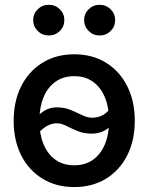

<svg xmlns="http://www.w3.org/2000/svg" viewBox="-20 -756 609 788"><path d="M284.7 11.7Q210.4 11.7 154.3 -22.7Q98.1 -57.1 67.1 -118.4Q36.1 -179.7 36.1 -259.8Q36.1 -340.8 67.1 -402.3Q98.1 -463.9 154.3 -498.5Q210.4 -533.2 284.7 -533.2Q359.4 -533.2 415.3 -498.5Q471.2 -463.9 502.2 -402.3Q533.2 -340.8 533.2 -259.8Q533.2 -179.7 502.2 -118.4Q471.2 -57.1 415.3 -22.7Q359.4 11.7 284.7 11.7ZM284.7 -77.6Q330.1 -77.6 362.1 -100.6Q394 -123.5 410.9 -164.8Q427.7 -206.1 427.7 -259.8Q427.7 -314.5 410.9 -355.7Q394 -397 362.1 -420.2Q330.1 -443.4 284.7 -443.4Q239.7 -443.4 207.5 -420.4Q175.3 -397.5 158.4 -356.2Q141.6 -314.9 141.6 -259.8Q141.6 -205.6 158.4 -164.6Q175.3 -123.5 207.3 -100.6Q239.3 -77.6 284.7 -77.6ZM123.5 -193.8 85 -224.6Q115.7 -263.2 145.5 -289.3Q175.3 -315.4 213.4 -315.4Q244.1 -315.4 270 -304.7Q295.9 -293.9 317.4 -283.4Q338.9 -272.9 357.4 -272.9Q383.3 -272.9 404.1 -284.7Q424.8 -296.4 443.8 -327.6L484.9 -300.3Q455.6 -256.8 426.5 -232.2Q397.5 -207.5 356 -207.5Q324.7 -207.5 299.1 -218Q273.4 -228.5 252.4 -239.3Q231.4 -250 212.4 -250Q189.9 -250 168 -236.1Q146 -222.2 123.5 -193.8ZM388.7 -610.4Q362.3 -610.4 343.8 -628.9Q325.2 -647.5 325.2 -673.3Q325.2 -699.7 343.8 -718Q362.3 -736.3 389.2 -736.3Q415.5 -736.3 434.1 -718Q452.6 -699.7 452.6 -673.3Q452.6 -647 434.1 -628.7Q415.5 -610.4 388.7 -610.4ZM180.2 -610.4Q153.3 -610.4 134.8 -628.9Q116.2 -647.5 116.2 -673.3Q116.2 -699.7 134.8 -718Q153.3 -736.3 180.2 -736.3Q207 -736.3 225.6 -718Q244.1 -699.7 244.1 -673.3Q244.1 -647 225.6 -628.7Q207 -610.4 180.2 -610.4Z"/></svg>

Font: Inter 28pt Medium
Style: Regular
Weight: 500
Designer: Rasmus Andersson
Foundry: rsms
Version: Version 4.001;git-66647c0bb